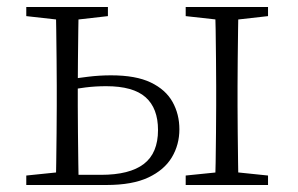

<svg xmlns="http://www.w3.org/2000/svg" viewBox="-20 -528 851 548"><path d="M164 0V-29H268Q350 -29 390.5 -60Q431 -91 431 -157Q431 -219 395.5 -250.5Q360 -282 283 -282Q253 -282 224.5 -278.5Q196 -275 167 -269V-300Q199 -305 231.5 -309Q264 -313 297 -313Q368 -313 410.5 -292.5Q453 -272 472.5 -237Q492 -202 492 -159Q492 -115 470.5 -79Q449 -43 403.5 -21.5Q358 0 284 0ZM139 0Q140 -24 140.5 -64.5Q141 -105 141.5 -148.5Q142 -192 142 -226V-283Q142 -316 141.5 -359.5Q141 -403 140.5 -443.5Q140 -484 139 -508H205Q204 -484 203.5 -443.5Q203 -403 202.5 -359.5Q202 -316 202 -282V-226Q202 -192 202.5 -148.5Q203 -105 203.5 -64.5Q204 -24 205 0ZM593 0Q595 -24 595.5 -64.5Q596 -105 596.5 -148.5Q597 -192 597 -226V-283Q597 -316 596.5 -359.5Q596 -403 595.5 -443.5Q595 -484 593 -508H661Q660 -484 659.5 -443.5Q659 -403 658.5 -359.5Q658 -316 658 -283V-226Q658 -192 658.5 -148.5Q659 -105 659.5 -64.5Q660 -24 661 0ZM55 -482V-508H288V-482L183 -470H162ZM510 0V-27L618 -38H639L745 -27V0ZM510 -482V-508H745V-482L639 -470H618ZM55 0V-27L162 -38H175V0Z"/></svg>

Font: Noto Serif KR ExtraLight
Style: Regular
Weight: 200
Designer: Ryoko NISHIZUKA 西塚涼子 (kana & ideographs); Frank Grießhammer (Latin, Greek & Cyrillic); Wenlong ZHANG 张文龙 (bopomofo); San
Foundry: Adobe
Version: Version 2.002-H1;hotconv 1.1.0;makeotfexe 2.6.0